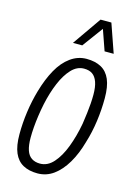

<svg xmlns="http://www.w3.org/2000/svg" viewBox="-113 -784 602 856"><g transform="rotate(15 188.0 -355.5)"><path d="M147 12Q108 12 80.5 -3Q53 -18 39 -50.5Q25 -83 25 -136Q25 -188 32.5 -241Q40 -294 54 -342Q71 -401 95.5 -445Q120 -489 154 -513.5Q188 -538 228 -538Q268 -538 295.5 -523Q323 -508 337 -475.5Q351 -443 351 -389Q351 -336 343.5 -282Q336 -228 321 -180Q305 -122 279.5 -79Q254 -36 221 -12Q188 12 147 12ZM147 -33Q182 -33 209 -63.5Q236 -94 255 -144Q274 -194 285 -254Q289 -281 292 -305Q295 -329 296.5 -350.5Q298 -372 298 -391Q298 -427 290 -449.5Q282 -472 267 -482.5Q252 -493 228 -493Q196 -493 170.5 -466Q145 -439 126 -394Q107 -349 95 -293Q89 -264 85 -236Q81 -208 79 -182.5Q77 -157 77 -134Q77 -99 84.5 -76.5Q92 -54 108 -43.5Q124 -33 147 -33ZM150 -591 242 -723H292L338 -591H296L254 -711H281L193 -591Z"/></g></svg>

Font: Archivo ExtraCondensed ExtraLight
Style: Italic
Weight: 250
Width: 2
Italic angle: -10°
Designer: Hector Gatti
Foundry: Omnibus-Type
Version: Version 2.001